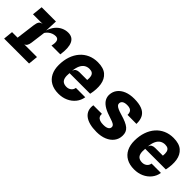

<svg xmlns="http://www.w3.org/2000/svg" viewBox="123 -1350 2153 2153"><g transform="rotate(45 1200.0 -273.5)"><path d="M16 0 27.5 -114H423L411.5 0ZM52 -421.5 65 -546H291.5L251 -421.5ZM102 -10 144.5 -339.5Q149.5 -378.5 162.2 -398Q175 -417.5 206.5 -421.5L156.5 -454L166.5 -525L291.5 -546L285 -396.5Q300.5 -448.5 329.8 -484Q359 -519.5 397.5 -537.8Q436 -556 478 -556Q549.5 -556 576.8 -496.2Q604 -436.5 586.5 -320.5H446.5Q459.5 -375.5 449.2 -402.2Q439 -429 406.5 -429Q382 -429 359.5 -420.2Q337 -411.5 318.8 -396.2Q300.5 -381 288.5 -362L265.5 -185.5Q262 -155.5 250.5 -137.2Q239 -119 220 -114L255 -87L245 -10Z M883 7.5Q810.5 7.5 760 -20.8Q709.5 -49 683.5 -101.2Q657.5 -153.5 658 -224.5Q658.5 -300 679.5 -361Q700.5 -422 738.8 -465.8Q777 -509.5 830 -533Q883 -556.5 947.5 -556.5Q1037.5 -556.5 1085 -515.5Q1132.5 -474.5 1143.8 -404Q1155 -333.5 1135.5 -244.5H808.5Q803.5 -196.5 811.2 -167Q819 -137.5 839.8 -124Q860.5 -110.5 893 -110.5Q924 -110.5 947.5 -128.2Q971 -146 976 -178H1124.5Q1115.5 -122 1081.5 -80.2Q1047.5 -38.5 996.2 -15.5Q945 7.5 883 7.5ZM810 -280.5Q817.5 -310 836.2 -320.2Q855 -330.5 880 -330.5H1003Q1007 -366.5 1001.5 -390Q996 -413.5 979.8 -425.2Q963.5 -437 934 -437Q900.5 -437 874.5 -421Q848.5 -405 832 -370.5Q815.5 -336 810 -280.5Z M1488.5 8.5Q1424.5 8.5 1377 -4.2Q1329.5 -17 1299.2 -41.2Q1269 -65.5 1257 -100Q1245 -134.5 1252 -178.5H1388Q1386 -152.5 1396.8 -135.5Q1407.5 -118.5 1430 -110.2Q1452.5 -102 1486 -102Q1527.5 -102 1549.5 -114.8Q1571.5 -127.5 1572 -152Q1572.5 -167.5 1561.5 -178Q1550.5 -188.5 1526 -198.2Q1501.5 -208 1461 -221Q1398 -241.5 1361 -267.2Q1324 -293 1308.2 -323.5Q1292.5 -354 1294 -388Q1296.5 -439 1325.5 -476.5Q1354.5 -514 1405.5 -534.8Q1456.5 -555.5 1525 -555.5Q1600.5 -555.5 1649 -536.2Q1697.5 -517 1720.2 -476.8Q1743 -436.5 1741.5 -372.5L1599.5 -373.5Q1600.5 -400 1592 -416.8Q1583.5 -433.5 1565.8 -441.2Q1548 -449 1521 -449Q1481.5 -449 1461.5 -435.8Q1441.5 -422.5 1440.5 -398Q1440 -383 1450.5 -371Q1461 -359 1485 -348Q1509 -337 1549 -325.5Q1598 -311.5 1632.2 -296.5Q1666.5 -281.5 1687.8 -263.2Q1709 -245 1718 -221.5Q1727 -198 1726 -167.5Q1724.5 -115 1694.2 -75.2Q1664 -35.5 1611.2 -13.5Q1558.5 8.5 1488.5 8.5Z M2083 7.5Q2010.5 7.5 1960 -20.8Q1909.5 -49 1883.5 -101.2Q1857.5 -153.5 1858 -224.5Q1858.5 -300 1879.5 -361Q1900.5 -422 1938.8 -465.8Q1977 -509.5 2030 -533Q2083 -556.5 2147.5 -556.5Q2237.5 -556.5 2285 -515.5Q2332.5 -474.5 2343.8 -404Q2355 -333.5 2335.5 -244.5H2008.5Q2003.5 -196.5 2011.2 -167Q2019 -137.5 2039.8 -124Q2060.5 -110.5 2093 -110.5Q2124 -110.5 2147.5 -128.2Q2171 -146 2176 -178H2324.5Q2315.5 -122 2281.5 -80.2Q2247.5 -38.5 2196.2 -15.5Q2145 7.5 2083 7.5ZM2010 -280.5Q2017.5 -310 2036.2 -320.2Q2055 -330.5 2080 -330.5H2203Q2207 -366.5 2201.5 -390Q2196 -413.5 2179.8 -425.2Q2163.5 -437 2134 -437Q2100.5 -437 2074.5 -421Q2048.5 -405 2032 -370.5Q2015.5 -336 2010 -280.5Z"/></g></svg>

Font: Spline Sans Mono
Style: Bold Italic
Weight: 700
Italic angle: -4°
Monospace: yes
Version: Version 1.004